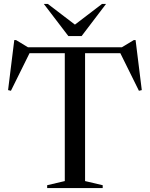

<svg xmlns="http://www.w3.org/2000/svg" viewBox="-20 -955 761 975"><path d="M501.5 -14.5V0H219.5V-14.5L309 -35.5V-685H130L35.5 -494L21 -497.5L52.5 -751.5H61.5L122 -715H599L659.5 -751.5H668.5L700 -497.5L685.5 -494L591 -685H412V-35.5ZM518.5 -935 394.5 -772H327L202.5 -935H223L360.5 -830L498 -935Z"/></svg>

Font: Newsreader 72pt
Style: Regular
Weight: 400
Designer: Hugues Gentile
Foundry: Production Type
Version: Version 1.003; ttfautohint (v1.8.3)